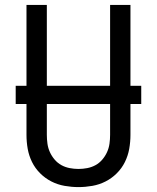

<svg xmlns="http://www.w3.org/2000/svg" viewBox="-20 -755 640 783"><path d="M300 8Q272 8 243.5 3Q215 -2 189.5 -15Q164 -28 143.5 -48.5Q123 -69 110.5 -94.5Q98 -120 93 -148Q88 -176 88 -205V-735H171V-205Q171 -187 173.5 -169Q176 -151 183.5 -134.5Q191 -118 203 -104Q215 -90 230.5 -81.5Q246 -73 264 -69.5Q282 -66 300 -66Q318 -66 336 -69.5Q354 -73 369.5 -81.5Q385 -90 397 -104Q409 -118 416.5 -134.5Q424 -151 426.5 -169Q429 -187 429 -205V-735H512V-205Q512 -176 507 -148Q502 -120 489.5 -94.5Q477 -69 456.5 -48.5Q436 -28 410.5 -15Q385 -2 356.5 3Q328 8 300 8ZM44 -331V-405H556V-331Z"/></svg>

Font: Iosevka Aile
Style: Regular
Weight: 400
Designer: Belleve Invis
Foundry: Belleve Invis
Version: Version 28.0.1; ttfautohint (v1.8.4)